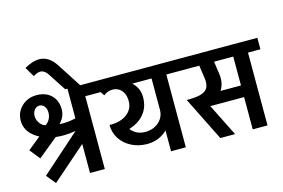

<svg xmlns="http://www.w3.org/2000/svg" viewBox="-111 -1160 2095 1419"><g transform="rotate(-15 936.5 -451.0)"><path d="M420 0V-645H533V0ZM451 -557V-645H627V-557ZM158 7 100 -64 467 -390V-263ZM93 -199 30 -278 204 -419 267 -341ZM175 -338 180 -431Q227 -415 274.5 -409Q322 -403 371 -409Q420 -415 467 -432V-345Q389 -321 311.5 -319Q234 -317 175 -338ZM175 -338Q106 -360 65.5 -403Q25 -446 25 -506L133 -511Q133 -488 146.5 -464.5Q160 -441 180 -431ZM236 -360 175 -415Q204 -427 221.5 -452.5Q239 -478 239 -511L340 -508Q339 -460 310 -423.5Q281 -387 236 -360ZM25 -505Q25 -549 46.5 -583.5Q68 -618 104 -638Q140 -658 186 -658V-578Q164 -578 148.5 -558.5Q133 -539 133 -510ZM239 -511Q239 -541 224 -559.5Q209 -578 186 -578V-658Q233 -658 267.5 -639.5Q302 -621 321 -587.5Q340 -554 340 -508Z M403 -645 316 -779 399 -829 518 -645ZM316 -779Q295 -811 269.5 -817.5Q244 -824 204 -799L160 -873Q242 -919 299.5 -906.5Q357 -894 399 -829Z M681 -226 661 -305Q713 -305 752 -322Q791 -339 812.5 -369Q834 -399 834 -439H944Q944 -375 911.5 -326.5Q879 -278 820 -252Q761 -226 681 -226ZM834 -439Q834 -473 822 -498.5Q810 -524 788.5 -538Q767 -552 738 -552V-607Q801 -607 847 -586Q893 -565 918.5 -527.5Q944 -490 944 -439ZM577 -557V-645H1079V-557ZM884 -97Q817 -98 764 -125.5Q711 -153 681 -200Q651 -247 651 -305H764Q764 -272 781 -245Q798 -218 827.5 -202.5Q857 -187 894 -187ZM884 -97 894 -187Q936 -187 969 -204Q1002 -221 1021 -250.5Q1040 -280 1040 -316H1104Q1104 -254 1075 -204Q1046 -154 996.5 -125.5Q947 -97 884 -97ZM671 -527 639 -572Q657 -586 682 -596.5Q707 -607 739 -607V-552Q719 -552 702 -545.5Q685 -539 671 -527ZM1040 0V-633H1153V0ZM946 -557V-645H1248V-557Z M1501 -557V-645H1678V-557ZM1341 -247V-336H1680V-247ZM1303 -253 1261 -336Q1330 -336 1366.5 -349Q1403 -362 1414.5 -390Q1426 -418 1419 -462H1532Q1539 -415 1527.5 -377Q1516 -339 1489.5 -311Q1463 -283 1426 -268Q1389 -253 1344 -253ZM1417 0 1250 -336H1362L1530 0ZM1419 -462 1399 -600H1512L1532 -462ZM1193 -557V-645H1619V-557ZM1665 0V-633H1778V0ZM1571 -557V-645H1873V-557Z"/></g></svg>

Font: Akshar Light Medium
Style: Regular
Weight: 500
Version: Version 1.100